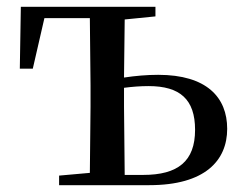

<svg xmlns="http://www.w3.org/2000/svg" viewBox="-20 -542 703 562"><path d="M153 0H417C580 0 645 -72 645 -165C645 -257 585 -323 443 -323C410 -323 376 -320 343 -315L345 -485L435 -494V-522H41L38 -341H76L110 -489H243L245 -292V-230L243 -36L153 -28ZM343 -285C366 -288 390 -290 415 -290C507 -290 551 -251 551 -162C551 -70 501 -30 399 -30H345L343 -230Z"/></svg>

Font: Noto Serif JP Medium
Style: Regular
Weight: 500
Designer: Ryoko NISHIZUKA 西塚涼子 (kana & ideographs); Frank Grießhammer (Latin, Greek & Cyrillic); Wenlong ZHANG 张文龙 (bopomofo); San
Foundry: Adobe
Version: Version 2.001;hotconv 1.1.0;makeotfexe 2.6.0